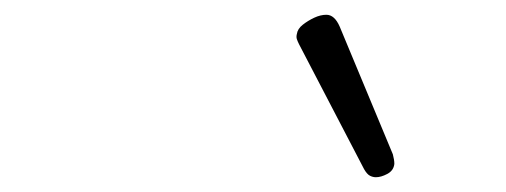

<svg xmlns="http://www.w3.org/2000/svg" viewBox="-20 -868 685 260"><path d="M489 -628Q485 -628 481 -630Q477 -632 473 -639L385 -808Q383 -812 382 -815Q381 -818 382 -822Q383 -829 390 -834.5Q397 -840 405.5 -844Q414 -848 422 -848Q433 -848 440 -832L512 -659Q513 -655 513.5 -652Q514 -649 514 -646Q513 -637 504.5 -632.5Q496 -628 489 -628Z"/></svg>

Font: Playwrite CO ExtraLight
Style: Regular
Weight: 250
Version: Version 1.002